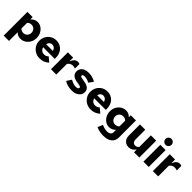

<svg xmlns="http://www.w3.org/2000/svg" viewBox="321 -2353 4149 4149"><g transform="rotate(45 2395.5 -279.0)"><path d="M63 209V-516H223V-444Q249 -479 289.5 -499Q330 -519 376 -519Q440 -519 491.5 -483.5Q543 -448 573.5 -389Q604 -330 604 -257Q604 -185 572 -126Q540 -67 485.5 -32Q431 3 364 3Q322 3 286.5 -12.5Q251 -28 225 -57V209ZM322 -130Q358 -130 385.5 -146.5Q413 -163 429 -192Q445 -221 445 -258Q445 -295 429 -323.5Q413 -352 385 -368.5Q357 -385 322 -385Q292 -385 268.5 -374.5Q245 -364 225 -343V-171Q244 -152 269 -141Q294 -130 322 -130Z M956 10Q880 10 818.5 -25.5Q757 -61 720.5 -121.5Q684 -182 684 -257Q684 -333 718 -393Q752 -453 811 -488.5Q870 -524 944 -524Q1019 -524 1076 -489Q1133 -454 1165.5 -392.5Q1198 -331 1198 -251V-216H843Q851 -187 868 -165Q885 -143 910 -131Q935 -119 964 -119Q996 -119 1022.5 -130Q1049 -141 1066 -162L1173 -73Q1123 -29 1072 -9.5Q1021 10 956 10ZM843 -308H1048Q1041 -336 1026 -356Q1011 -376 990 -387Q969 -398 943 -398Q918 -398 897.5 -387.5Q877 -377 863.5 -357Q850 -337 843 -308Z M1299 0V-516H1461V-399Q1486 -464 1520.5 -495Q1555 -526 1601 -526Q1618 -525 1629 -523Q1640 -521 1655 -513V-374Q1640 -382 1620 -386Q1600 -390 1579 -390Q1543 -390 1512 -372.5Q1481 -355 1461 -326V0Z M1946 10Q1876 10 1815 -6Q1754 -22 1709 -53L1780 -161Q1836 -132 1872.5 -120.5Q1909 -109 1946 -109Q1981 -109 2000.5 -120.5Q2020 -132 2020 -151Q2020 -166 2008.5 -175Q1997 -184 1972 -188L1873 -206Q1798 -220 1759.5 -258Q1721 -296 1721 -356Q1721 -409 1747 -446.5Q1773 -484 1821.5 -504Q1870 -524 1937 -524Q1991 -524 2044 -509Q2097 -494 2147 -465L2073 -362Q2034 -385 1997.5 -395.5Q1961 -406 1925 -406Q1896 -406 1879.5 -397Q1863 -388 1863 -371Q1863 -355 1874.5 -347Q1886 -339 1916 -334L2013 -316Q2090 -302 2129 -264Q2168 -226 2168 -167Q2168 -117 2139 -76.5Q2110 -36 2060 -13Q2010 10 1946 10Z M2516 10Q2440 10 2378.5 -25.5Q2317 -61 2280.5 -121.5Q2244 -182 2244 -257Q2244 -333 2278 -393Q2312 -453 2371 -488.5Q2430 -524 2504 -524Q2579 -524 2636 -489Q2693 -454 2725.5 -392.5Q2758 -331 2758 -251V-216H2403Q2411 -187 2428 -165Q2445 -143 2470 -131Q2495 -119 2524 -119Q2556 -119 2582.5 -130Q2609 -141 2626 -162L2733 -73Q2683 -29 2632 -9.5Q2581 10 2516 10ZM2403 -308H2608Q2601 -336 2586 -356Q2571 -376 2550 -387Q2529 -398 2503 -398Q2478 -398 2457.5 -387.5Q2437 -377 2423.5 -357Q2410 -337 2403 -308Z M3108 219Q3050 219 2995.5 207Q2941 195 2894 173L2944 56Q2987 76 3026 86Q3065 96 3102 96Q3160 96 3189.5 72Q3219 48 3219 1V-69Q3194 -38 3154 -19.5Q3114 -1 3069 -1Q3006 -1 2954 -36Q2902 -71 2871.5 -130Q2841 -189 2841 -261Q2841 -333 2873 -391.5Q2905 -450 2959.5 -484.5Q3014 -519 3081 -519Q3122 -519 3158.5 -502.5Q3195 -486 3221 -454V-516H3380V3Q3380 107 3310 163Q3240 219 3108 219ZM3123 -133Q3152 -133 3176 -143.5Q3200 -154 3219 -174V-346Q3200 -366 3175.5 -376Q3151 -386 3123 -386Q3088 -386 3060 -369.5Q3032 -353 3016 -325Q3000 -297 3000 -260Q3000 -224 3016 -195Q3032 -166 3060 -149.5Q3088 -133 3123 -133Z M3673 8Q3623 8 3584.5 -14.5Q3546 -37 3524 -76.5Q3502 -116 3502 -168V-516H3664V-215Q3664 -172 3687.5 -145.5Q3711 -119 3750 -119Q3776 -119 3797.5 -129.5Q3819 -140 3836 -162V-516H3998V0H3836V-84Q3806 -39 3764.5 -15.5Q3723 8 3673 8Z M4124 0V-516H4286V0ZM4205.4 -595Q4168 -595 4141 -621.8Q4114 -648.6 4114 -686.3Q4114 -724 4140.8 -750.5Q4167.6 -777 4205.3 -777Q4243 -777 4269.5 -750.4Q4296 -723.8 4296 -686.4Q4296 -649 4269.4 -622Q4242.8 -595 4205.4 -595Z M4412 0V-516H4574V-399Q4599 -464 4633.5 -495Q4668 -526 4714 -526Q4731 -525 4742 -523Q4753 -521 4768 -513V-374Q4753 -382 4733 -386Q4713 -390 4692 -390Q4656 -390 4625 -372.5Q4594 -355 4574 -326V0Z"/></g></svg>

Font: Red Hat Text VF
Style: Regular
Weight: 300
Designer: Pentagram, MCKL
Foundry: Pentagram, MCKL
Version: Version 1.023